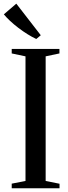

<svg xmlns="http://www.w3.org/2000/svg" viewBox="-38 -1004 361 1024"><path d="M98 -39V-703.5L24.5 -719V-743H279V-719L205.5 -703.5V-39L279.5 -24V0H24.5V-24.5ZM154.5 -796.5Q133 -806.5 108.5 -821.8Q84 -837 59.8 -855.5Q35.5 -874 15.5 -892.8Q-4.5 -911.5 -17.5 -927.5L49 -984.5L179.5 -816L156 -796.5Z"/></svg>

Font: Merriweather 120pt
Style: Regular
Weight: 400
Version: Version 2.100